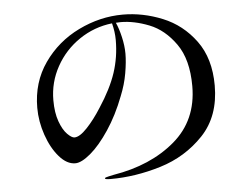

<svg xmlns="http://www.w3.org/2000/svg" viewBox="-51 -764 1102 840"><g transform="rotate(-5 500.0 -344.0)"><path d="M891 -356Q891 -221 812.5 -138.5Q734 -56 622.5 -22Q511 12 402 12Q377 12 377 7Q377 3 395 -0.5Q413 -4 416 -5Q581 -32 687 -122Q793 -212 793 -362Q793 -479 744.5 -547.5Q696 -616 630 -642Q564 -668 505 -668Q491 -668 484 -667Q496 -641 505 -602Q514 -563 514 -529Q514 -492 505.5 -443Q497 -394 477 -345Q446 -264 404 -201Q362 -138 321.5 -104Q281 -70 254 -70Q217 -70 183.5 -108.5Q150 -147 129.5 -206.5Q109 -266 109 -326Q109 -438 168.5 -523Q228 -608 322.5 -654Q417 -700 517 -700Q605 -700 691 -665Q777 -630 834 -552.5Q891 -475 891 -356ZM467 -666Q388 -657 323 -613Q258 -569 220 -500.5Q182 -432 182 -353Q182 -298 196 -259.5Q210 -221 229 -202Q248 -183 260 -183Q283 -183 316 -218Q349 -253 380 -302Q432 -381 454.5 -449Q477 -517 477 -592Q477 -628 467 -666Z"/></g></svg>

Font: Shippori Mincho SemiBold
Style: Regular
Weight: 600
Designer: FONTDASU
Foundry: FONTDASU / Google Inc. / but / Adobe
Version: Version 3.110; ttfautohint (v1.8.3)